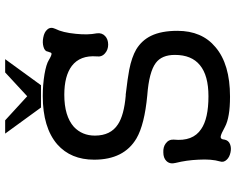

<svg xmlns="http://www.w3.org/2000/svg" viewBox="-106 -792 919 748"><g transform="rotate(-90 354.0 -417.5)"><path d="M259.8 -857.4H208L309.6 -717.8H396.5L498 -857.4H446.3L353.5 -771.5ZM359.4 -627Q432.6 -627 471.7 -597.7Q513.7 -565.4 508.8 -501Q505.9 -480.5 521.5 -467.8Q535.2 -456.1 554.7 -456.1Q575.2 -456.1 587.9 -467.8Q601.6 -480.5 598.6 -501Q591.8 -535.2 596.7 -582Q601.6 -633.8 616.2 -662.1Q625 -680.7 613.3 -693.4Q603.5 -705.1 582 -709Q562.5 -712.9 545.9 -708Q528.3 -703.1 527.3 -690.4L525.4 -685.5Q523.4 -676.8 519.5 -676.8Q513.7 -675.8 494.1 -687.5Q478.5 -697.3 439.5 -704.1Q398.4 -710.9 354.5 -710.9Q231.4 -710.9 166 -654.3Q106.4 -601.6 106.4 -510.7Q106.4 -394.5 189.5 -345.7Q243.2 -314.5 357.4 -303.7Q448.2 -296.9 483.4 -270.5Q514.6 -247.1 514.6 -196.3Q514.6 -130.9 474.6 -98.6Q434.6 -65.4 353.5 -65.4Q266.6 -65.4 225.6 -93.8Q176.8 -126 184.6 -201.2Q185.5 -220.7 168.9 -232.4Q155.3 -242.2 134.8 -241.2Q113.3 -241.2 101.6 -229.5Q87.9 -215.8 93.8 -193.4Q104.5 -150.4 106.4 -104.5Q109.4 -53.7 99.6 -20.5Q94.7 -5.9 106.4 5.9Q116.2 16.6 134.8 20.5Q152.3 24.4 167 18.6Q181.6 12.7 184.6 -2.9Q185.5 -19.5 197.3 -17.6Q206.1 -16.6 234.4 -1Q252.9 8.8 282.2 13.7Q309.6 18.6 352.5 18.6Q478.5 18.6 544.9 -38.1Q608.4 -90.8 608.4 -186.5Q608.4 -249 588.9 -289.1Q571.3 -325.2 536.1 -346.7Q505.9 -364.3 457 -374Q426.8 -379.9 360.4 -387.7H355.5Q279.3 -394.5 244.1 -418Q200.2 -446.3 200.2 -507.8Q200.2 -557.6 234.4 -589.8Q276.4 -627 359.4 -627Z"/></g></svg>

Font: Gungsuh
Style: Regular
Weight: 400
Version: Version 2.21